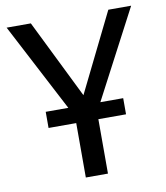

<svg xmlns="http://www.w3.org/2000/svg" viewBox="-79 -755 708 820"><g transform="rotate(-10 275.0 -344.5)"><path d="M446 -689 278 -348 110 -689H5L205 -306H107V-236H227V0H323V-236H443V-306H344L545 -689Z"/></g></svg>

Font: Fira Sans
Style: Regular
Weight: 400
Designer: Carrois Corporate & Edenspiekermann AG
Foundry: Carrois Corporate GbR & Edenspiekermann AG
Version: Version 4.203